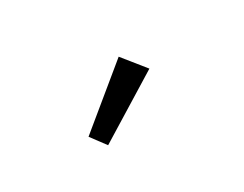

<svg xmlns="http://www.w3.org/2000/svg" viewBox="-35 -789 555 437"><g transform="rotate(-30 242.0 -571.0)"><path d="M159 -489 130 -528 280.5 -651.5 327.5 -593Z"/></g></svg>

Font: League Spartan
Style: Regular
Weight: 350
Foundry: The League of Moveable Type
Version: Version 2.002